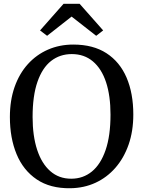

<svg xmlns="http://www.w3.org/2000/svg" viewBox="-20 -988 760 1019"><path d="M353.5 11Q246.5 12.5 175 -35.8Q103.5 -84 68 -169.8Q32.5 -255.5 32.5 -367Q32.5 -455.5 57.5 -526.5Q82.5 -597.5 128 -647.8Q173.5 -698 235 -724.8Q296.5 -751.5 369 -751.5Q474.5 -751.5 545.2 -705.5Q616 -659.5 651.8 -576Q687.5 -492.5 687.5 -380Q687.5 -292 662.5 -220.5Q637.5 -149 592.5 -97.5Q547.5 -46 486.8 -18Q426 10 353.5 11ZM358 -39.5Q421 -39.5 467.8 -77.8Q514.5 -116 540.5 -191.8Q566.5 -267.5 566.5 -379.5Q566.5 -480 542.8 -551.8Q519 -623.5 473 -662.2Q427 -701 361 -701Q298 -701 251.2 -664.5Q204.5 -628 178.8 -553.8Q153 -479.5 153 -367Q153 -267 177 -193.5Q201 -120 246.8 -79.8Q292.5 -39.5 358 -39.5ZM230 -798 192.5 -826.5 317.5 -968H402.5L527.5 -826.5L490.5 -798L360 -900Z"/></svg>

Font: Merriweather 28pt
Style: Regular
Weight: 400
Version: Version 2.100